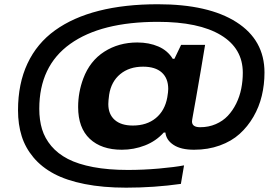

<svg xmlns="http://www.w3.org/2000/svg" viewBox="-20 -719 1303 895"><path d="M567.9 155.8Q460 155.8 375 138.9Q290 122.1 231.9 91.1Q173.8 60.1 136 14.9Q98.1 -30.3 81.1 -84.5Q64 -138.7 64 -205.1Q64 -329.1 108.2 -423.1Q152.3 -517.1 236.6 -577.6Q320.8 -638.2 441.2 -668.7Q561.5 -699.2 715.8 -699.2Q951.7 -699.2 1082.3 -615.7Q1212.9 -532.2 1212.9 -380.9Q1212.9 -324.7 1200.4 -272.7Q1188 -220.7 1161.4 -174.8Q1134.8 -128.9 1096.9 -94.7Q1059.1 -60.5 1004.4 -40.8Q949.7 -21 884.8 -21Q823.2 -21 789.1 -43.5Q754.9 -65.9 751 -101.1H743.2Q707 -61 655.5 -41Q604 -21 547.9 -21Q452.6 -21 398.4 -72Q344.2 -123 344.2 -220.2Q344.2 -288.6 368.2 -353Q398.9 -435.1 466.1 -478Q533.2 -521 620.1 -521Q674.8 -521 718.3 -502.2Q761.7 -483.4 785.2 -444.8H793L824.2 -509.8H936L917 -396Q905.3 -326.2 894.3 -264.6Q883.3 -203.1 879.2 -180.4Q875 -157.7 875 -152.8Q875 -126 913.1 -126Q952.6 -126 985.8 -140.4Q1019 -154.8 1042 -179.2Q1064.9 -203.6 1081.1 -236.3Q1097.2 -269 1104.5 -305.4Q1111.8 -341.8 1111.8 -379.9Q1111.8 -493.7 1009.3 -555.4Q906.7 -617.2 715.8 -617.2Q451.2 -617.2 307.1 -514.2Q163.1 -411.1 163.1 -211.9Q163.1 -159.2 176 -116.7Q189 -74.2 219.2 -38.3Q249.5 -2.4 296.6 22Q343.8 46.4 414.3 59.8Q484.9 73.2 576.2 73.2Q647.5 73.2 721.2 66.7Q794.9 60.1 837.9 51.8L823.2 138.2Q699.2 155.8 567.9 155.8ZM599.1 -133.8Q664.1 -133.8 706.3 -168.5Q748.5 -203.1 759.8 -265.1Q764.2 -291 764.2 -304.2Q764.2 -354 734.1 -381.1Q704.1 -408.2 647 -408.2Q582.5 -408.2 540.5 -373.5Q498.5 -338.9 488.8 -277.8Q484.9 -248.5 484.9 -233.9Q484.9 -186.5 514.6 -160.2Q544.4 -133.8 599.1 -133.8Z"/></svg>

Font: Archivo Expanded
Style: Bold Italic
Weight: 700
Width: 7
Italic angle: -10°
Designer: Hector Gatti
Foundry: Omnibus-Type
Version: Version 2.001